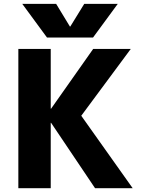

<svg xmlns="http://www.w3.org/2000/svg" viewBox="-20 -987 741 1007"><path d="M76.2 0V-730.5H246.1V-417H248L468.8 -730.5H666L406.2 -379.9L675.8 0H478.5L248 -342.8H246.1V0ZM96.7 -966.8H274.4L346.7 -847.7H348.6L421.9 -966.8H597.7L467.8 -790H226.6Z"/></svg>

Font: GenEi M Gothic v2 Heavy
Style: Regular
Weight: 800
Version: Version 2.0